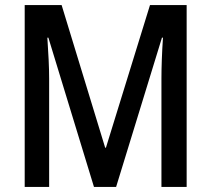

<svg xmlns="http://www.w3.org/2000/svg" viewBox="-20 -734 829 754"><path d="M349 0 170 -586H166Q169 -542 171 -500Q173 -458 173 -425V0H77V-714H222L393 -154H396L569 -714H713V0H614V-426Q614 -459 615.5 -500.5Q617 -542 620 -586H616L436 0Z"/></svg>

Font: Noto Sans Georgian Condensed Medium
Style: Regular
Weight: 500
Width: 3
Designer: Monotype Design Team, Akaki Razmadze
Foundry: Google LLC
Version: Version 2.005; ttfautohint (v1.8.4.7-5d5b)